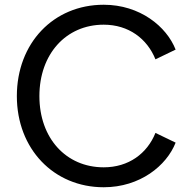

<svg xmlns="http://www.w3.org/2000/svg" viewBox="-20 -777 806 809"><path d="M417 12C206 12 51 -150 51 -372C51 -595 205 -757 417 -757C570 -757 682 -665 720 -568C720 -568 635 -527 635 -527C600 -614 522 -673 417 -673C258 -673 146 -549 146 -372C146 -195 258 -72 417 -72C522 -72 600 -130 635 -217C635 -217 720 -176 720 -176C682 -79 570 12 417 12Z"/></svg>

Font: Preevio_Regular
Style: Regular
Weight: 500
Designer: Gumpita Rahayu
Foundry: Tokotype Studio
Version: ""